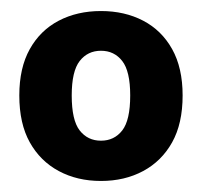

<svg xmlns="http://www.w3.org/2000/svg" viewBox="-20 -736 366 348"><path d="M163 -408Q120 -408 86.5 -426Q53 -444 34 -478Q15 -512 15 -563Q15 -613 34 -647Q53 -681 86.5 -698.5Q120 -716 163 -716Q206 -716 239.5 -698.5Q273 -681 292 -647Q311 -613 311 -563Q311 -512 292 -478Q273 -444 239.5 -426Q206 -408 163 -408ZM163 -481Q187 -481 201.5 -499.5Q216 -518 216 -563Q216 -607 201.5 -625.5Q187 -644 163 -644Q139 -644 124.5 -625.5Q110 -607 110 -563Q110 -518 124.5 -499.5Q139 -481 163 -481Z"/></svg>

Font: Nunito Sans 12pt ExtraLight
Style: Weight 830 Width 84 Optical size 12.0 YTLC 445
Weight: 830
Width: 4
Designer: Vernon Adams
Foundry: Vernon Adams
Version: Version 3.101;gftools[0.9.27]